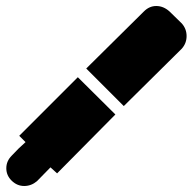

<svg xmlns="http://www.w3.org/2000/svg" viewBox="-20 -675 641 639"><path d="M500 -655Q477 -655 459 -637L267 -447L392 -322L585 -513Q601 -531 601 -555Q601 -579 585 -597L544 -637Q524 -655 500 -655ZM239 -418 44 -223 65 -202Q41 -181 19 -157Q1 -139 1 -115Q1 -91 19 -73.5Q37 -56 60.5 -56Q84 -56 103 -72Q126 -96 148 -118L170 -98L364 -294Z"/></svg>

Font: SauceCodePro Nerd Font Mono
Style: Regular
Weight: 500
Monospace: yes
Designer: Paul D. Hunt, Teo Tuominen
Foundry: Adobe Systems Incorporated
Version: Version 2.030;PS 1.000;hotconv 16.6.51;makeotf.lib2.5.65220;